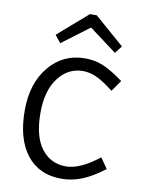

<svg xmlns="http://www.w3.org/2000/svg" viewBox="-100 -987 813 1072"><g transform="rotate(10 307.0 -451.5)"><path d="M152.8 -771 321.8 -918H359.9L528.8 -771L496.1 -729L340.8 -845.2L186 -729ZM324.2 15.1Q196.3 15.1 126.2 -74.7Q56.2 -164.6 56.2 -326.2Q56.2 -480 135.3 -575Q214.4 -669.9 338.9 -669.9Q393.1 -669.9 440.4 -650.6Q487.8 -631.3 558.1 -580.1L514.2 -517.1Q454.1 -564 415 -581.1Q376 -598.1 339.8 -598.1Q254.9 -598.1 200 -525.9Q145 -453.6 145 -328.1Q145 -193.4 197.3 -125.2Q249.5 -57.1 335.9 -57.1Q374 -57.1 418.5 -76.2Q462.9 -95.2 522.9 -141.1L564 -82Q495.1 -29.8 438.5 -7.3Q381.8 15.1 324.2 15.1Z"/></g></svg>

Font: IntelOne Mono
Style: Regular
Weight: 400
Designer: Fred Shallcrass
Foundry: Frere-Jones Type LLC
Version: Version 1.200;hotconv 1.1.0;makeotfexe 2.6.0;FJTRelease1.2